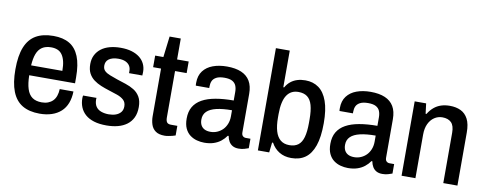

<svg xmlns="http://www.w3.org/2000/svg" viewBox="-62 -1024 3389 1337"><g transform="rotate(10 1632.5 -355.5)"><path d="M256 12Q182 12 133.5 -17Q85 -46 61 -107Q37 -168 37 -263Q37 -360 61.5 -420.5Q86 -481 135 -509.5Q184 -538 259 -538Q327 -538 372 -511.5Q417 -485 440 -428.5Q463 -372 463 -281V-239H139Q140 -181 152 -143Q164 -105 189.5 -86.5Q215 -68 257 -68Q282 -68 301.5 -75.5Q321 -83 335 -97Q349 -111 356.5 -132.5Q364 -154 365 -181H462Q461 -135 447 -98.5Q433 -62 406 -37.5Q379 -13 341 -0.5Q303 12 256 12ZM140 -309H361Q361 -349 354 -377Q347 -405 334 -423Q321 -441 301.5 -449Q282 -457 257 -457Q218 -457 193 -440.5Q168 -424 155.5 -391Q143 -358 140 -309Z M729 12Q677 12 640 0.5Q603 -11 579 -32Q555 -53 543 -82Q531 -111 531 -146Q531 -151 531.5 -156Q532 -161 533 -165H628Q627 -161 627 -157.5Q627 -154 627 -150Q628 -121 641 -102.5Q654 -84 678 -75.5Q702 -67 731 -67Q759 -67 781 -75Q803 -83 816 -99Q829 -115 829 -140Q829 -169 811 -185.5Q793 -202 764 -212Q735 -222 703 -232Q674 -241 646 -252.5Q618 -264 595 -281Q572 -298 558 -324Q544 -350 544 -390Q544 -426 558 -453.5Q572 -481 597 -500Q622 -519 657 -528.5Q692 -538 734 -538Q778 -538 811.5 -528Q845 -518 868.5 -499.5Q892 -481 904 -455.5Q916 -430 916 -400Q916 -393 915.5 -386Q915 -379 915 -374H821V-390Q821 -411 811 -426.5Q801 -442 781.5 -451Q762 -460 730 -460Q708 -460 691 -455Q674 -450 663 -441.5Q652 -433 647 -421.5Q642 -410 642 -396Q642 -372 656.5 -358.5Q671 -345 695 -336Q719 -327 747 -317Q778 -307 810 -296.5Q842 -286 869 -269.5Q896 -253 912.5 -225Q929 -197 929 -153Q929 -109 914 -78Q899 -47 872 -27Q845 -7 808.5 2.5Q772 12 729 12Z M1140 12Q1099 12 1076 -4.5Q1053 -21 1044 -48.5Q1035 -76 1035 -107V-444H979V-526H1037L1055 -674H1134V-526H1216V-444H1134V-116Q1134 -93 1142 -82Q1150 -71 1171 -71H1216V-3Q1206 1 1192.5 4Q1179 7 1165.5 9.5Q1152 12 1140 12Z M1420 12Q1394 12 1367.5 5Q1341 -2 1319 -18.5Q1297 -35 1284 -63Q1271 -91 1271 -133Q1271 -182 1291 -216Q1311 -250 1349.5 -271.5Q1388 -293 1444.5 -303Q1501 -313 1572 -313V-373Q1572 -399 1564 -418Q1556 -437 1536.5 -447.5Q1517 -458 1482 -458Q1445 -458 1424.5 -447Q1404 -436 1396.5 -419Q1389 -402 1389 -381V-369H1294Q1293 -374 1293 -379Q1293 -384 1293 -390Q1293 -440 1318 -473Q1343 -506 1386.5 -522Q1430 -538 1486 -538Q1546 -538 1587 -520.5Q1628 -503 1649 -467.5Q1670 -432 1670 -377V-105Q1670 -87 1679 -79Q1688 -71 1700 -71H1733V-4Q1720 1 1702.5 6Q1685 11 1663 11Q1638 11 1621 1.5Q1604 -8 1594 -25Q1584 -42 1580 -64H1574Q1559 -42 1537 -24.5Q1515 -7 1486 2.5Q1457 12 1420 12ZM1450 -70Q1475 -70 1497 -79.5Q1519 -89 1535.5 -105.5Q1552 -122 1562 -146.5Q1572 -171 1572 -201V-244Q1507 -244 1462.5 -233.5Q1418 -223 1395.5 -201Q1373 -179 1373 -144Q1373 -120 1382 -103.5Q1391 -87 1408 -78.5Q1425 -70 1450 -70Z M2035 12Q1986 12 1950 -10Q1914 -32 1893 -71H1886L1878 0H1798V-723H1896V-464H1902Q1916 -489 1936.5 -505.5Q1957 -522 1983 -530Q2009 -538 2040 -538Q2095 -538 2134.5 -509.5Q2174 -481 2195.5 -421Q2217 -361 2217 -266Q2217 -167 2195.5 -106Q2174 -45 2134 -16.5Q2094 12 2035 12ZM2007 -74Q2045 -74 2069 -92Q2093 -110 2104 -149Q2115 -188 2115 -249V-275Q2115 -337 2104 -375.5Q2093 -414 2069 -432Q2045 -450 2006 -450Q1980 -450 1960 -440Q1940 -430 1925.5 -409Q1911 -388 1903.5 -354Q1896 -320 1896 -274V-250Q1896 -193 1907.5 -154Q1919 -115 1943.5 -94.5Q1968 -74 2007 -74Z M2436 12Q2410 12 2383.5 5Q2357 -2 2335 -18.5Q2313 -35 2300 -63Q2287 -91 2287 -133Q2287 -182 2307 -216Q2327 -250 2365.5 -271.5Q2404 -293 2460.5 -303Q2517 -313 2588 -313V-373Q2588 -399 2580 -418Q2572 -437 2552.5 -447.5Q2533 -458 2498 -458Q2461 -458 2440.5 -447Q2420 -436 2412.5 -419Q2405 -402 2405 -381V-369H2310Q2309 -374 2309 -379Q2309 -384 2309 -390Q2309 -440 2334 -473Q2359 -506 2402.5 -522Q2446 -538 2502 -538Q2562 -538 2603 -520.5Q2644 -503 2665 -467.5Q2686 -432 2686 -377V-105Q2686 -87 2695 -79Q2704 -71 2716 -71H2749V-4Q2736 1 2718.5 6Q2701 11 2679 11Q2654 11 2637 1.5Q2620 -8 2610 -25Q2600 -42 2596 -64H2590Q2575 -42 2553 -24.5Q2531 -7 2502 2.5Q2473 12 2436 12ZM2466 -70Q2491 -70 2513 -79.5Q2535 -89 2551.5 -105.5Q2568 -122 2578 -146.5Q2588 -171 2588 -201V-244Q2523 -244 2478.5 -233.5Q2434 -223 2411.5 -201Q2389 -179 2389 -144Q2389 -120 2398 -103.5Q2407 -87 2424 -78.5Q2441 -70 2466 -70Z M2814 0V-526H2895L2904 -454H2910Q2927 -482 2949.5 -501Q2972 -520 3000 -529Q3028 -538 3061 -538Q3106 -538 3139 -522Q3172 -506 3190.5 -470.5Q3209 -435 3209 -375V0H3109V-356Q3109 -381 3103.5 -399Q3098 -417 3087 -428Q3076 -439 3060 -444.5Q3044 -450 3024 -450Q2993 -450 2967.5 -433Q2942 -416 2927 -384.5Q2912 -353 2912 -308V0Z"/></g></svg>

Font: Archivo SemiCondensed Medium
Style: Regular
Weight: 500
Width: 4
Designer: Hector Gatti
Foundry: Omnibus-Type
Version: Version 2.001